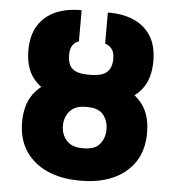

<svg xmlns="http://www.w3.org/2000/svg" viewBox="-54 -810 792 870"><g transform="rotate(5 342.0 -375.0)"><path d="M337.9 -453.1H347.7Q428.7 -453.1 491.5 -430.9Q554.2 -408.7 590.1 -359.9Q626 -311 626 -231.4Q626 -154.3 590.6 -100.3Q555.2 -46.4 492.4 -18.3Q429.7 9.8 347.7 9.8H337.9Q255.9 9.8 192.6 -18.3Q129.4 -46.4 93.5 -100.3Q57.6 -154.3 57.6 -231.4Q57.6 -311 93.5 -359.9Q129.4 -408.7 192.6 -430.9Q255.9 -453.1 337.9 -453.1ZM347.7 -325.2H337.9Q291 -325.2 267.1 -298.1Q243.2 -271 243.2 -231.4Q243.2 -192.4 267.1 -165Q291 -137.7 337.9 -137.7H347.7Q397 -137.7 419.2 -165Q441.4 -192.4 441.4 -231.4Q441.4 -271 419.2 -298.1Q397 -325.2 347.7 -325.2ZM346.7 -471.7Q382.3 -471.7 403.6 -480.7Q424.8 -489.7 434.6 -508.1Q444.3 -526.4 444.3 -553.7Q444.3 -584 430.7 -599.4Q417 -614.7 401.4 -618.2V-759.8Q469.2 -760.7 519.5 -738.8Q569.8 -716.8 597.9 -672.1Q626 -627.4 626 -558.6Q626 -480.5 590.8 -433.3Q555.7 -386.2 492.7 -365.5Q429.7 -344.7 346.7 -344.7H337.9Q255.9 -345.2 192.6 -366Q129.4 -386.7 93.5 -433.6Q57.6 -480.5 57.6 -558.6Q57.6 -626 85.4 -670.9Q113.3 -715.8 163.8 -738.3Q214.4 -760.7 282.2 -759.8V-618.2Q267.6 -614.7 255.4 -599.4Q243.2 -584 243.2 -553.7Q243.2 -525.4 252.2 -507.3Q261.2 -489.3 282.2 -480.5Q303.2 -471.7 337.9 -471.7Z"/></g></svg>

Font: Inter 28pt Black
Style: Regular
Weight: 900
Designer: Rasmus Andersson
Foundry: rsms
Version: Version 4.001;git-66647c0bb